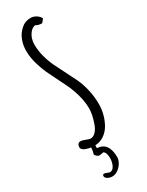

<svg xmlns="http://www.w3.org/2000/svg" viewBox="-254 -807 815 1064"><g transform="rotate(-30 153.5 -275.0)"><path d="M55 9Q39 0 39 -12Q39 -24 45 -31.5Q51 -39 62 -39Q72 -39 91 -31Q112 -23 117 -23Q136 -23 151.5 -39.5Q167 -56 176 -83Q194 -133 194 -173Q194 -216 180.5 -263.5Q167 -311 144 -356L128 -388Q103 -438 89.5 -467Q76 -496 66 -530Q51 -578 51 -623Q51 -659 63.5 -691Q76 -723 101 -745Q126 -769 163 -769Q181 -769 198 -758.5Q215 -748 222 -732L205 -711Q179 -711 166 -721Q148 -719 134.5 -703.5Q121 -688 114 -668Q108 -649 108 -630Q108 -592 118.5 -552.5Q129 -513 146 -478L216 -338Q233 -302 243 -257Q253 -212 253 -167Q253 -101 221 -43Q204 -13 177 4.5Q150 22 117 22Q81 22 55 9ZM75 192Q75 182 86 182Q90 182 102 187Q114 192 118 192Q135 192 146 171.5Q157 151 157 123Q157 90 142 78L129 80L115 82Q100 82 88 62Q96 41 96 4V-7L125 -11Q121 19 121 40Q194 44 194 140Q194 156 183.5 174.5Q173 193 155 206Q137 219 118 219Q102 219 88.5 211.5Q75 204 75 192Z"/></g></svg>

Font: Amatic SC
Style: Bold
Weight: 700
Designer: Multiple Designers
Foundry: Vernon Adams
Version: Version 2.505